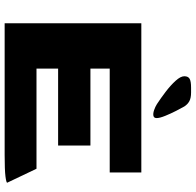

<svg xmlns="http://www.w3.org/2000/svg" viewBox="-28 -814 842 826"><g transform="rotate(90 393.0 -401.0)"><path d="M80 0V-588H722V-452H275V-369H606V-230H275V-137H706L766 -11Q766 -7 739 -3.5Q712 0 646 0ZM488 -654Q488 -667 478.5 -690.5Q469 -714 457 -737.5Q445 -761 438 -773Q429 -787 415.5 -794.5Q402 -802 378 -802H357Q329 -802 318.5 -795.5Q308 -789 308 -773Q308 -757 327.5 -735.5Q347 -714 374.5 -693Q402 -672 428 -655Q439 -648 453.5 -643Q468 -638 478 -640Q488 -642 488 -654Z"/></g></svg>

Font: Goldman
Style: Bold
Weight: 700
Designer: Jaikishan Patel
Version: Version 1.000; ttfautohint (v1.8.3)